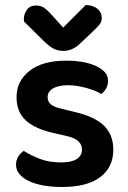

<svg xmlns="http://www.w3.org/2000/svg" viewBox="-20 -731 510 766"><path d="M432 -134Q432 -64 380 -24.5Q328 15 228 15Q187 15 153.5 9Q120 3 95.5 -8.5Q71 -20 57.5 -36.5Q44 -53 44 -73Q44 -92 52.5 -106Q61 -120 75 -129Q103 -111 139.5 -97Q176 -83 224 -83Q265 -83 286 -96.5Q307 -110 307 -134Q307 -175 247 -188L191 -201Q117 -218 81.5 -252Q46 -286 46 -343Q46 -408 98 -448.5Q150 -489 244 -489Q280 -489 310.5 -483.5Q341 -478 363.5 -467.5Q386 -457 398.5 -442.5Q411 -428 411 -409Q411 -391 403 -377.5Q395 -364 384 -356Q375 -362 360.5 -368Q346 -374 328.5 -379Q311 -384 291.5 -387.5Q272 -391 253 -391Q214 -391 192 -378.5Q170 -366 170 -343Q170 -326 182.5 -315Q195 -304 226 -297L275 -285Q358 -266 395 -229.5Q432 -193 432 -134ZM232 -621 322 -711Q351 -710 368.5 -696Q386 -682 386 -660Q386 -644 376.5 -632.5Q367 -621 349 -604L296 -554Q267 -528 234 -528Q213 -528 196.5 -535.5Q180 -543 155 -567L76 -645Q75 -649 75 -654Q75 -674 87 -691.5Q99 -709 124 -709Q140 -709 152.5 -702Q165 -695 185 -673Z"/></svg>

Font: Baloo Da 2 SemiBold
Style: Regular
Weight: 600
Designer: Noopur Datye, Sulekha Rajkumar and Ek Type
Foundry: Ek Type
Version: Version 1.640;hotconv 1.0.111;makeotfexe 2.5.65597; ttfautoh